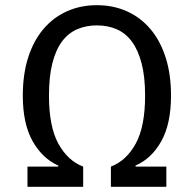

<svg xmlns="http://www.w3.org/2000/svg" viewBox="-20 -721 749 741"><path d="M354 -623Q312 -623 277.5 -608Q243 -593 219 -560.5Q195 -528 182 -476.5Q169 -425 169 -352Q169 -233 205 -167Q241 -101 301 -78V0H86V-78H205V-82Q144 -109 106 -176Q68 -243 68 -352Q68 -435 89 -500Q110 -565 148 -609.5Q186 -654 238.5 -677.5Q291 -701 354 -701Q417 -701 469.5 -677.5Q522 -654 560 -609.5Q598 -565 619 -500Q640 -435 640 -352Q640 -243 602.5 -176Q565 -109 503 -82V-78H622V0H408V-78Q468 -101 504 -167Q540 -233 540 -352Q540 -425 526.5 -476.5Q513 -528 489 -560.5Q465 -593 430.5 -608Q396 -623 354 -623Z"/></svg>

Font: Feura Sans
Style: Regular
Weight: 400
Designer: Carrois Corporate & Edenspiekermann
Foundry: Carrois Corporate GbR & Edenspiekermann AG
Version: Version 1.001